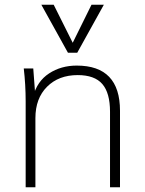

<svg xmlns="http://www.w3.org/2000/svg" viewBox="-20 -788 610 808"><path d="M88 0V-362Q88 -396 86 -431Q84 -466 80 -500H120L128 -393L119 -381Q136 -446 186.5 -479Q237 -512 303 -512Q485 -512 485 -322V0H443V-318Q443 -397 410.5 -434.5Q378 -472 307 -472Q227 -472 178 -423Q129 -374 129 -291V0ZM365 -768H417L305 -566H266L154 -768H206L286 -608Z"/></svg>

Font: Muli ExtraLight
Style: Regular
Weight: 250
Designer: Vernon Adams
Foundry: Vernon Adams
Version: Version 2.100; ttfautohint (v1.8.1.43-b0c9)